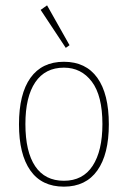

<svg xmlns="http://www.w3.org/2000/svg" viewBox="-20 -690 478 718"><path d="M219 8Q136 8 93.5 -52.5Q51 -113 51 -225Q51 -339 94 -399Q137 -459 219 -459Q301 -459 344 -399Q387 -339 387 -225Q387 -113 344 -52.5Q301 8 219 8ZM219 -14Q290 -14 326.5 -70Q363 -126 363 -226Q363 -332 323.5 -384.5Q284 -437 219 -437Q149 -437 112 -382.5Q75 -328 75 -226Q75 -123 111.5 -68.5Q148 -14 219 -14ZM226 -511 132 -653 156 -670 240 -521Z"/></svg>

Font: Inconsolata SemiCondensed ExtraLight
Style: Regular
Weight: 200
Width: 4
Monospace: yes
Designer: Raph Levien, Cyreal, Brenton Simpson
Foundry: Raph Levien, Cyreal, Google
Version: Version 3.100; ttfautohint (v1.8.4.7-5d5b)